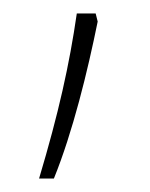

<svg xmlns="http://www.w3.org/2000/svg" viewBox="-20 -136 223 285"><path d="M125 -104 122 -116H94C83 -40 67 32 38 129H60C88 60 110 -30 125 -104Z"/></svg>

Font: Noto Sans Lao UI Thin
Style: Regular
Weight: 100
Designer: Monotype Design Team
Foundry: Monotype Imaging Inc.
Version: Version 2.000